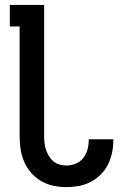

<svg xmlns="http://www.w3.org/2000/svg" viewBox="-20 -755 540 783"><path d="M251 8Q224 8 197.5 2.5Q171 -3 148 -16.5Q125 -30 107 -50.5Q89 -71 78.5 -95.5Q68 -120 64 -146.5Q60 -173 60 -200V-647H20V-735H160V-200Q160 -186 161.5 -172Q163 -158 167.5 -144.5Q172 -131 179.5 -118.5Q187 -106 198 -97Q209 -88 223 -84Q237 -80 251 -80Q270 -80 288.5 -87.5Q307 -95 319 -110Q331 -125 336.5 -144.5Q342 -164 342 -183V-187H442V-180Q442 -155 436.5 -130Q431 -105 419.5 -82.5Q408 -60 389.5 -42Q371 -24 348.5 -12.5Q326 -1 301 3.5Q276 8 251 8Z"/></svg>

Font: Iosevka Term Curly Semibold
Style: Regular
Weight: 600
Designer: Belleve Invis
Foundry: Belleve Invis
Version: Version 32.3.0